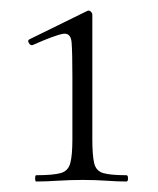

<svg xmlns="http://www.w3.org/2000/svg" viewBox="-20 -748 302 366"><path d="M49 -402Q47 -402 47 -408Q47 -414 49 -414Q81 -414 95.5 -418Q110 -422 114 -437Q118 -452 118 -483V-601Q118 -648 116.5 -667Q115 -686 100 -683.5Q85 -681 42 -662Q38 -661 35 -666Q32 -671 36 -673L146 -727Q150 -729 153 -726Q156 -723 156 -720V-483Q156 -452 159.5 -437Q163 -422 177 -418Q191 -414 221 -414Q224 -414 224 -408Q224 -402 221 -402Q204 -402 183 -403.5Q162 -405 138 -405Q113 -405 90 -403.5Q67 -402 49 -402Z"/></svg>

Font: Cormorant Garamond Light Light
Style: Regular
Weight: 300
Version: Version 4.001